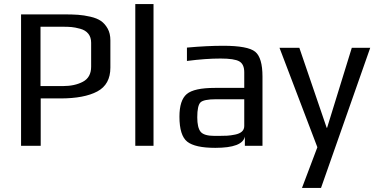

<svg xmlns="http://www.w3.org/2000/svg" viewBox="-20 -720 1854 948"><path d="M525 -521V-386Q525 -303 460.5 -268.5Q396 -234 278 -234H181V0H84V-649H296Q336 -649 365 -647Q394 -645 426.5 -637.5Q459 -630 478.5 -616.5Q498 -603 511.5 -579Q525 -555 525 -521ZM430 -391V-509Q430 -536 416 -553.5Q402 -571 376 -578Q350 -585 332.5 -586.5Q315 -588 289 -588H180V-295H291Q349 -295 389.5 -316.5Q430 -338 430 -391Z M738 0H648V-700H738Z M1276 0H1189V-46Q1178 10 1043 10Q943 10 904.5 -20.5Q866 -51 866 -144Q866 -225 902 -255.5Q938 -286 1041 -286H1186V-363Q1186 -403 1161.5 -417Q1137 -431 1069 -431Q995 -431 903 -419V-485Q1002 -494 1082 -494Q1204 -494 1240 -464.5Q1276 -435 1276 -342ZM1186 -98V-230H1047Q985 -230 969.5 -214Q954 -198 954 -141Q954 -90 970.5 -69.5Q987 -49 1040 -49H1058Q1084 -49 1101.5 -50Q1119 -51 1141 -55.5Q1163 -60 1174.5 -70.5Q1186 -81 1186 -98Z M1808 -484 1565 208H1471L1547 7L1360 -484H1458L1593 -89H1595L1717 -484Z"/></svg>

Font: Play
Style: Regular
Weight: 400
Designer: Jonas Hecksher
Foundry: Jonas Hecksher, Playtypeª, e-types AS
Version: Version 1.002